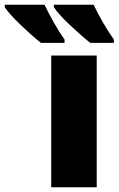

<svg xmlns="http://www.w3.org/2000/svg" viewBox="-148 -786 498 806"><path d="M258 0H67V-553H258ZM245 -766Q261 -732 285 -690.5Q309 -649 330 -620V-606H231Q214 -619 191.5 -639Q169 -659 145.5 -681Q122 -703 104 -723Q86 -743 78 -756V-766ZM39 -766Q55 -732 78.5 -690.5Q102 -649 123 -620V-606H24Q7 -619 -15.5 -639Q-38 -659 -61 -681Q-84 -703 -102 -723Q-120 -743 -128 -756V-766Z"/></svg>

Font: Noto Sans Black
Style: Regular
Weight: 900
Designer: Monotype Design Team
Foundry: Monotype Imaging Inc.
Version: Version 2.007